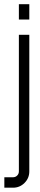

<svg xmlns="http://www.w3.org/2000/svg" viewBox="-59 -734 186 897"><path d="M29.2 66.6V-571.4H77.9V66.6Q77.9 98.3 55.6 120.6Q33.3 142.9 1.7 142.9H-38.7V94.1H1.7Q13.3 94.1 21.2 86.2Q29.2 78.3 29.2 66.6ZM29.2 -714.3H77.9V-642.6H29.2Z"/></svg>

Font: Marapfhont
Style: Book
Weight: 400
Version: Version 0.15